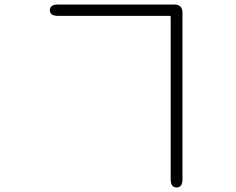

<svg xmlns="http://www.w3.org/2000/svg" viewBox="-20 -779 1040 847"><path d="M759 48Q733 48 733 12V-704Q733 -709 728 -709H236Q200 -709 200 -734Q200 -759 236 -759H749Q785 -759 785 -723V12Q785 48 759 48Z"/></svg>

Font: Resource Han Rounded KR Light
Style: Regular
Weight: 300
Designer: Cyano Hao (round all glyphs); Ryoko NISHIZUKA 西塚涼子 (kana, bopomofo & ideographs); Paul D. Hunt (Latin, Greek & Cyrillic)
Foundry: Cyano Hao
Version: 0.990